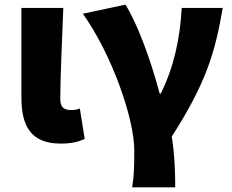

<svg xmlns="http://www.w3.org/2000/svg" viewBox="-20 -603 996 825"><path d="M241 14C291 14 319 5 344 -6L323 -137C312 -132 297 -130 288 -130C255 -130 239 -141 239 -178C239 -269 247 -438 252 -569H72V-185C72 -66 109 14 241 14Z M548 202H733C733 138 730 56 718 -16C865 -246 904 -375 937 -569H761C753 -434 727 -315 671 -201H666C624 -360 566 -509 519 -583L336 -544C460 -370 557 -95 557 44C557 124 555 155 548 202Z"/></svg>

Font: Noto Sans Korean Black
Style: Bold
Weight: 900
Designer: Ryoko NISHIZUKA (kana & ideographs); Paul D. Hunt (Latin, Greek & Cyrillic); Wenlong ZHANG (bopomofo); Sandoll Communica
Foundry: Adobe Systems Incorporated
Version: Version 1.000;PS 1;hotconv 1.0.78;makeotf.lib2.5.61930